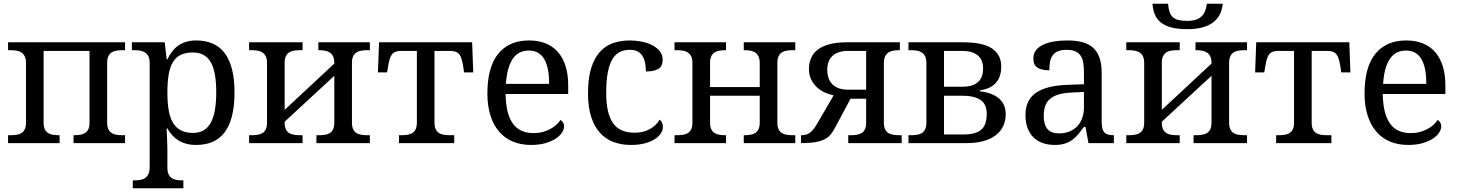

<svg xmlns="http://www.w3.org/2000/svg" viewBox="-20 -761 7756 1021"><path d="M645 -536.1V-494.1H631.8Q615.2 -494.1 600.3 -491.9Q585.4 -489.7 574.2 -482.7Q563 -475.6 556.4 -462.2Q549.8 -448.7 549.8 -426.8V-108.9Q549.8 -86.9 556.4 -73.5Q563 -60.1 574.2 -53.2Q585.4 -46.4 600.3 -44.2Q615.2 -42 631.8 -42H645V0H371.1V-42H374Q390.6 -42 405.5 -44.2Q420.4 -46.4 431.6 -53.2Q442.9 -60.1 449.5 -73.5Q456.1 -86.9 456.1 -108.9V-490.2H211.9V-108.9Q211.9 -86.9 218.5 -73.5Q225.1 -60.1 236.3 -53.2Q247.6 -46.4 262.5 -44.2Q277.3 -42 293.9 -42H296.9V0H22.9V-42H36.1Q52.7 -42 67.6 -44.2Q82.5 -46.4 93.8 -53.2Q105 -60.1 111.6 -73.5Q118.2 -86.9 118.2 -108.9V-425.8Q118.2 -447.8 111.6 -461.2Q105 -474.6 93.8 -481.9Q82.5 -489.3 67.6 -491.7Q52.7 -494.1 36.1 -494.1H22.9V-536.1Z M1005.9 -481.9Q966.8 -481.9 940.7 -469Q914.6 -456.1 898.9 -429.7Q883.3 -403.3 876.7 -363.3Q870.1 -323.2 870.1 -269Q870.1 -216.8 876.7 -176.8Q883.3 -136.7 899.2 -109.4Q915 -82 941.2 -68.1Q967.3 -54.2 1006.8 -54.2Q1040 -54.2 1063.2 -68.1Q1086.4 -82 1101.3 -109.4Q1116.2 -136.7 1123 -177Q1129.9 -217.3 1129.9 -270Q1129.9 -323.2 1123 -363Q1116.2 -402.8 1101.3 -429.2Q1086.4 -455.6 1062.7 -468.8Q1039.1 -481.9 1005.9 -481.9ZM1227.1 -269Q1227.1 -196.8 1213.6 -144Q1200.2 -91.3 1174.3 -57.1Q1148.4 -22.9 1110.4 -6.6Q1072.3 9.8 1022.9 9.8Q994.1 9.8 970.7 3.4Q947.3 -2.9 928.5 -14.6Q909.7 -26.4 895.3 -42.5Q880.9 -58.6 870.1 -78.1H866.2Q867.2 -52.2 868.2 -29.8Q868.7 -20.5 868.9 -10.5Q869.1 -0.5 869.4 8.3Q869.6 17.1 869.9 24.2Q870.1 31.2 870.1 35.2V130.9Q870.1 152.8 876.7 166.3Q883.3 179.7 894.5 186.8Q905.8 193.8 920.7 196Q935.5 198.2 952.1 198.2H955.1V240.2H686V198.2H693.8Q710.9 198.2 725.8 195.8Q740.7 193.4 751.7 185.8Q762.7 178.2 769.3 163.8Q775.9 149.4 775.9 126V-425.8Q775.9 -447.8 769.3 -461.2Q762.7 -474.6 751.5 -481.9Q740.2 -489.3 725.3 -491.7Q710.4 -494.1 693.8 -494.1H681.2V-536.1H856L866.2 -445.8H870.1Q881.3 -468.8 895.5 -487.3Q909.7 -505.9 928.2 -518.8Q946.8 -531.7 970.2 -538.8Q993.7 -545.9 1022.9 -545.9Q1072.3 -545.9 1110.4 -529.5Q1148.4 -513.2 1174.3 -479.2Q1200.2 -445.3 1213.6 -393.1Q1227.1 -340.8 1227.1 -269Z M1946.8 -536.1V-494.1H1933.6Q1917 -494.1 1902.1 -491.9Q1887.2 -489.7 1876 -482.7Q1864.7 -475.6 1858.2 -462.2Q1851.6 -448.7 1851.6 -426.8V-108.9Q1851.6 -86.9 1858.2 -73.5Q1864.7 -60.1 1876 -53.2Q1887.2 -46.4 1902.1 -44.2Q1917 -42 1933.6 -42H1946.8V0H1662.6V-42H1675.8Q1692.4 -42 1707.3 -44.2Q1722.2 -46.4 1733.4 -53.2Q1744.6 -60.1 1751.2 -73.5Q1757.8 -86.9 1757.8 -108.9V-357.9L1493.7 -113.8V-108.9Q1493.7 -86.9 1500.2 -73.5Q1506.8 -60.1 1518.1 -53.2Q1529.3 -46.4 1544.2 -44.2Q1559.1 -42 1575.7 -42H1588.9V0H1304.7V-42H1317.9Q1334.5 -42 1349.4 -44.2Q1364.3 -46.4 1375.5 -53.2Q1386.7 -60.1 1393.3 -73.5Q1399.9 -86.9 1399.9 -108.9V-425.8Q1399.9 -447.8 1393.3 -461.2Q1386.7 -474.6 1375.5 -481.9Q1364.3 -489.3 1349.4 -491.7Q1334.5 -494.1 1317.9 -494.1H1304.7V-536.1H1588.9V-494.1H1575.7Q1559.1 -494.1 1544.2 -491.9Q1529.3 -489.7 1518.1 -482.7Q1506.8 -475.6 1500.2 -462.2Q1493.7 -448.7 1493.7 -426.8V-176.8L1757.8 -422.9V-425.8Q1757.8 -447.8 1751.2 -461.2Q1744.6 -474.6 1733.4 -481.9Q1722.2 -489.3 1707.3 -491.7Q1692.4 -494.1 1675.8 -494.1H1672.9V-536.1Z M2490.7 -536.1 2496.6 -376H2447.8L2442.9 -409.2Q2439 -432.6 2434.1 -448.2Q2429.2 -463.9 2421.4 -473.1Q2413.6 -482.4 2401.9 -486.3Q2390.1 -490.2 2372.6 -490.2H2290.5V-108.9Q2290.5 -86.9 2297.1 -73.5Q2303.7 -60.1 2314.9 -53.2Q2326.2 -46.4 2341.1 -44.2Q2356 -42 2372.6 -42H2395.5V0H2101.6V-42H2114.7Q2131.3 -42 2146.2 -44.2Q2161.1 -46.4 2172.4 -53.2Q2183.6 -60.1 2190.2 -73.5Q2196.8 -86.9 2196.8 -108.9V-490.2H2113.8Q2096.7 -490.2 2085 -486.3Q2073.2 -482.4 2065.4 -473.1Q2057.6 -463.9 2052.7 -448.2Q2047.9 -432.6 2043.9 -409.2L2038.6 -376H1989.7L1995.6 -536.1Z M2791.5 -492.2Q2735.8 -492.2 2705.8 -447Q2675.8 -401.9 2670.4 -314.9H2900.4Q2900.4 -354.5 2894.5 -387.2Q2888.7 -419.9 2876 -443.4Q2863.3 -466.8 2842.5 -479.5Q2821.8 -492.2 2791.5 -492.2ZM2803.7 9.8Q2749.5 9.8 2706.3 -8.5Q2663.1 -26.9 2633.3 -62Q2603.5 -97.2 2587.6 -148.2Q2571.8 -199.2 2571.8 -264.2Q2571.8 -404.3 2629.4 -475.1Q2687 -545.9 2793.5 -545.9Q2841.8 -545.9 2880.4 -530.8Q2918.9 -515.6 2945.8 -485.6Q2972.7 -455.6 2987.1 -410.9Q3001.5 -366.2 3001.5 -307.1V-261.2H2668.5Q2669.4 -206.5 2679.4 -167.2Q2689.5 -127.9 2708.3 -102.5Q2727.1 -77.1 2754.4 -65.2Q2781.7 -53.2 2817.4 -53.2Q2843.3 -53.2 2865.5 -59.1Q2887.7 -64.9 2905.8 -74.7Q2923.8 -84.5 2937.7 -96.9Q2951.7 -109.4 2960.4 -123Q2967.3 -120.1 2973.4 -110.8Q2979.5 -101.6 2979.5 -88.9Q2979.5 -73.7 2968.8 -56.4Q2958 -39.1 2936 -24.4Q2914.1 -9.8 2881.1 0Q2848.1 9.8 2803.7 9.8Z M3335 9.8Q3285.2 9.8 3243.2 -5.6Q3201.2 -21 3170.9 -54.2Q3140.6 -87.4 3123.8 -139.4Q3106.9 -191.4 3106.9 -265.1Q3106.9 -345.2 3123.8 -399.2Q3140.6 -453.1 3170.7 -485.8Q3200.7 -518.6 3241.5 -532.2Q3282.2 -545.9 3329.6 -545.9Q3360.8 -545.9 3391.8 -539.8Q3422.9 -533.7 3447.8 -521Q3472.7 -508.3 3488.3 -489Q3503.9 -469.7 3503.9 -443.8Q3503.9 -409.2 3481.4 -395Q3459 -380.9 3414.6 -380.9Q3414.6 -404.3 3410.6 -425.3Q3406.7 -446.3 3397.2 -462.2Q3387.7 -478 3371.3 -487.1Q3355 -496.1 3329.6 -496.1Q3300.8 -496.1 3277.6 -485.4Q3254.4 -474.6 3237.8 -448.2Q3221.2 -421.9 3212.4 -377.4Q3203.6 -333 3203.6 -266.1Q3203.6 -159.7 3239 -107.4Q3274.4 -55.2 3355 -55.2Q3401.4 -55.2 3436 -74.7Q3470.7 -94.2 3487.8 -125Q3495.1 -119.1 3500 -109.4Q3504.9 -99.6 3504.9 -85.9Q3504.9 -68.8 3494.1 -51.8Q3483.4 -34.7 3462.2 -21Q3440.9 -7.3 3409.2 1.2Q3377.4 9.8 3335 9.8Z M4209 -536.1V-494.1H4195.8Q4179.2 -494.1 4164.3 -491.9Q4149.4 -489.7 4138.2 -482.7Q4127 -475.6 4120.4 -462.2Q4113.8 -448.7 4113.8 -426.8V-108.9Q4113.8 -86.9 4120.4 -73.5Q4127 -60.1 4138.2 -53.2Q4149.4 -46.4 4164.3 -44.2Q4179.2 -42 4195.8 -42H4209V0H3935.1V-42H3938Q3954.6 -42 3969.5 -44.2Q3984.4 -46.4 3995.6 -53.2Q4006.8 -60.1 4013.4 -73.5Q4020 -86.9 4020 -108.9V-252H3755.9V-108.9Q3755.9 -86.9 3762.5 -73.5Q3769 -60.1 3780.3 -53.2Q3791.5 -46.4 3806.4 -44.2Q3821.3 -42 3837.9 -42H3840.8V0H3566.9V-42H3580.1Q3596.7 -42 3611.6 -44.2Q3626.5 -46.4 3637.7 -53.2Q3648.9 -60.1 3655.5 -73.5Q3662.1 -86.9 3662.1 -108.9V-425.8Q3662.1 -447.8 3655.5 -461.2Q3648.9 -474.6 3637.7 -481.9Q3626.5 -489.3 3611.6 -491.7Q3596.7 -494.1 3580.1 -494.1H3566.9V-536.1H3840.8V-494.1H3837.9Q3821.3 -494.1 3806.4 -491.9Q3791.5 -489.7 3780.3 -482.7Q3769 -475.6 3762.5 -462.2Q3755.9 -448.7 3755.9 -426.8V-297.9H4020V-425.8Q4020 -447.8 4013.4 -461.2Q4006.8 -474.6 3995.6 -481.9Q3984.4 -489.3 3969.5 -491.7Q3954.6 -494.1 3938 -494.1H3935.1V-536.1Z M4488.8 -490.2Q4458 -490.2 4437 -481.9Q4416 -473.6 4403.1 -459.7Q4390.1 -445.8 4384.5 -427.7Q4378.9 -409.7 4378.9 -390.1Q4378.9 -368.7 4384.8 -349.4Q4390.6 -330.1 4403.6 -315.7Q4416.5 -301.3 4437.5 -292.7Q4458.5 -284.2 4488.8 -284.2H4585.9V-490.2ZM4419.9 -81.1Q4409.2 -60.5 4396.7 -45.4Q4384.3 -30.3 4364.7 -20.3Q4345.2 -10.3 4315.4 -5.1Q4285.6 0 4239.7 0V-42H4243.2Q4256.3 -42 4267.3 -45.4Q4278.3 -48.8 4287.8 -55.9Q4297.4 -63 4306.4 -74.5Q4315.4 -85.9 4324.7 -102.1L4413.1 -253.9Q4390.1 -258.3 4366.7 -268.8Q4343.3 -279.3 4324.5 -296.6Q4305.7 -314 4293.7 -338.1Q4281.7 -362.3 4281.7 -394Q4281.7 -427.2 4293.7 -453.6Q4305.7 -480 4330.3 -498.3Q4355 -516.6 4393.1 -526.4Q4431.2 -536.1 4483.9 -536.1H4765.1V-494.1H4761.7Q4745.1 -494.1 4730.5 -491.7Q4715.8 -489.3 4704.6 -481.9Q4693.4 -474.6 4686.8 -461.2Q4680.2 -447.8 4680.2 -425.8V-108.9Q4680.2 -86.9 4686.8 -73.5Q4693.4 -60.1 4704.6 -53.2Q4715.8 -46.4 4730.5 -44.2Q4745.1 -42 4761.7 -42H4774.9V0H4490.7V-42H4503.9Q4520.5 -42 4535.4 -44.2Q4550.3 -46.4 4561.5 -53.2Q4572.8 -60.1 4579.3 -73.5Q4585.9 -86.9 4585.9 -108.9V-235.8H4502.9Z M4811 -536.1H5102.1Q5207 -536.1 5255.6 -502.9Q5304.2 -469.7 5304.2 -407.2Q5304.2 -377.4 5296.1 -355.2Q5288.1 -333 5273.2 -317.6Q5258.3 -302.2 5237.5 -293.2Q5216.8 -284.2 5190.9 -280.8V-275.9Q5222.7 -272 5247.8 -262.7Q5272.9 -253.4 5291 -238.5Q5309.1 -223.6 5318.6 -202.4Q5328.1 -181.2 5328.1 -152.8Q5328.1 -120.1 5315.4 -92Q5302.7 -64 5277.1 -43.5Q5251.5 -22.9 5212.6 -11.5Q5173.8 0 5121.1 0H4811V-42H4824.2Q4840.8 -42 4855.7 -44.2Q4870.6 -46.4 4881.8 -53.2Q4893.1 -60.1 4899.7 -73.5Q4906.2 -86.9 4906.2 -108.9V-425.8Q4906.2 -447.8 4899.7 -461.2Q4893.1 -474.6 4881.8 -481.9Q4870.6 -489.3 4855.7 -491.7Q4840.8 -494.1 4824.2 -494.1H4811ZM5102.1 -45.9Q5135.3 -45.9 5158.9 -52Q5182.6 -58.1 5197.8 -71.3Q5212.9 -84.5 5220 -105.5Q5227.1 -126.5 5227.1 -155.8Q5227.1 -208.5 5193.1 -230.2Q5159.2 -252 5096.2 -252H5000V-45.9ZM5000 -490.2V-299.8H5097.2Q5127.4 -299.8 5148.7 -306.9Q5169.9 -314 5183.1 -326.9Q5196.3 -339.8 5202.1 -357.7Q5208 -375.5 5208 -397Q5208 -416.5 5202.1 -433.6Q5196.3 -450.7 5183.3 -463.1Q5170.4 -475.6 5149.2 -482.9Q5127.9 -490.2 5097.2 -490.2Z M5530.3 -145Q5530.3 -98.1 5550 -75Q5569.8 -51.8 5611.3 -51.8Q5641.6 -51.8 5666.3 -61.5Q5690.9 -71.3 5708.3 -89.4Q5725.6 -107.4 5734.9 -133.3Q5744.1 -159.2 5744.1 -190.9V-272L5680.2 -269Q5637.7 -267.1 5609.1 -258.5Q5580.6 -250 5563 -234.6Q5545.4 -219.2 5537.8 -196.8Q5530.3 -174.3 5530.3 -145ZM5651.4 -496.1Q5622.6 -496.1 5604.7 -488Q5586.9 -480 5576.9 -465.3Q5566.9 -450.7 5563.5 -430.7Q5560.1 -410.6 5560.1 -387.2Q5518.6 -387.2 5496.8 -401.4Q5475.1 -415.5 5475.1 -450.2Q5475.1 -476.1 5489.3 -494.1Q5503.4 -512.2 5528.1 -523.7Q5552.7 -535.2 5585.4 -540.5Q5618.2 -545.9 5655.3 -545.9Q5701.2 -545.9 5735.4 -536.9Q5769.5 -527.8 5792.5 -507.3Q5815.4 -486.8 5826.9 -453.9Q5838.4 -420.9 5838.4 -373V-113.8Q5838.4 -92.8 5841.8 -79.1Q5845.2 -65.4 5852.5 -57.1Q5859.9 -48.8 5871.8 -45.4Q5883.8 -42 5900.4 -42H5903.3V0H5768.1L5752.4 -85.9H5744.1Q5728.5 -64.9 5713.9 -47.4Q5699.2 -29.8 5681.6 -17.1Q5664.1 -4.4 5641.8 2.7Q5619.6 9.8 5588.4 9.8Q5555.2 9.8 5526.6 0.2Q5498 -9.3 5477.3 -29.1Q5456.5 -48.8 5444.8 -78.9Q5433.1 -108.9 5433.1 -149.9Q5433.1 -229.5 5489.7 -268.1Q5546.4 -306.6 5661.1 -310.1L5744.1 -313V-373Q5744.1 -399.9 5741.2 -422.6Q5738.3 -445.3 5728.5 -461.7Q5718.8 -478 5700.4 -487.1Q5682.1 -496.1 5651.4 -496.1Z M6611.3 -536.1V-494.1H6598.1Q6581.5 -494.1 6566.7 -491.9Q6551.8 -489.7 6540.5 -482.7Q6529.3 -475.6 6522.7 -462.2Q6516.1 -448.7 6516.1 -426.8V-108.9Q6516.1 -86.9 6522.7 -73.5Q6529.3 -60.1 6540.5 -53.2Q6551.8 -46.4 6566.7 -44.2Q6581.5 -42 6598.1 -42H6611.3V0H6327.1V-42H6340.3Q6356.9 -42 6371.8 -44.2Q6386.7 -46.4 6397.9 -53.2Q6409.2 -60.1 6415.8 -73.5Q6422.4 -86.9 6422.4 -108.9V-357.9L6158.2 -113.8V-108.9Q6158.2 -86.9 6164.8 -73.5Q6171.4 -60.1 6182.6 -53.2Q6193.8 -46.4 6208.7 -44.2Q6223.6 -42 6240.2 -42H6253.4V0H5969.2V-42H5982.4Q5999 -42 6013.9 -44.2Q6028.8 -46.4 6040 -53.2Q6051.3 -60.1 6057.9 -73.5Q6064.5 -86.9 6064.5 -108.9V-425.8Q6064.5 -447.8 6057.9 -461.2Q6051.3 -474.6 6040 -481.9Q6028.8 -489.3 6013.9 -491.7Q5999 -494.1 5982.4 -494.1H5969.2V-536.1H6253.4V-494.1H6240.2Q6223.6 -494.1 6208.7 -491.9Q6193.8 -489.7 6182.6 -482.7Q6171.4 -475.6 6164.8 -462.2Q6158.2 -448.7 6158.2 -426.8V-176.8L6422.4 -422.9V-425.8Q6422.4 -447.8 6415.8 -461.2Q6409.2 -474.6 6397.9 -481.9Q6386.7 -489.3 6371.8 -491.7Q6356.9 -494.1 6340.3 -494.1H6337.4V-536.1ZM6482.4 -741.2Q6479.5 -710.9 6467.5 -686Q6455.6 -661.1 6432.9 -643.3Q6410.2 -625.5 6375.7 -615.7Q6341.3 -606 6292.5 -606Q6242.2 -606 6208 -615.2Q6173.8 -624.5 6152.3 -642.1Q6130.9 -659.7 6120.8 -684.8Q6110.8 -710 6108.4 -741.2H6191.4Q6193.8 -713.4 6200.4 -695.6Q6207 -677.7 6219.2 -667.7Q6231.4 -657.7 6250 -653.8Q6268.6 -649.9 6294.4 -649.9Q6315.9 -649.9 6333.7 -654.5Q6351.6 -659.2 6364.7 -669.7Q6377.9 -680.2 6386.2 -697.8Q6394.5 -715.3 6397.5 -741.2Z M7155.3 -536.1 7161.1 -376H7112.3L7107.4 -409.2Q7103.5 -432.6 7098.6 -448.2Q7093.8 -463.9 7085.9 -473.1Q7078.1 -482.4 7066.4 -486.3Q7054.7 -490.2 7037.1 -490.2H6955.1V-108.9Q6955.1 -86.9 6961.7 -73.5Q6968.3 -60.1 6979.5 -53.2Q6990.7 -46.4 7005.6 -44.2Q7020.5 -42 7037.1 -42H7060.1V0H6766.1V-42H6779.3Q6795.9 -42 6810.8 -44.2Q6825.7 -46.4 6836.9 -53.2Q6848.1 -60.1 6854.7 -73.5Q6861.3 -86.9 6861.3 -108.9V-490.2H6778.3Q6761.2 -490.2 6749.5 -486.3Q6737.8 -482.4 6730 -473.1Q6722.2 -463.9 6717.3 -448.2Q6712.4 -432.6 6708.5 -409.2L6703.1 -376H6654.3L6660.2 -536.1Z M7456.1 -492.2Q7400.4 -492.2 7370.4 -447Q7340.3 -401.9 7335 -314.9H7564.9Q7564.9 -354.5 7559.1 -387.2Q7553.2 -419.9 7540.5 -443.4Q7527.8 -466.8 7507.1 -479.5Q7486.3 -492.2 7456.1 -492.2ZM7468.3 9.8Q7414.1 9.8 7370.8 -8.5Q7327.6 -26.9 7297.9 -62Q7268.1 -97.2 7252.2 -148.2Q7236.3 -199.2 7236.3 -264.2Q7236.3 -404.3 7293.9 -475.1Q7351.6 -545.9 7458 -545.9Q7506.3 -545.9 7544.9 -530.8Q7583.5 -515.6 7610.4 -485.6Q7637.2 -455.6 7651.6 -410.9Q7666 -366.2 7666 -307.1V-261.2H7333Q7334 -206.5 7344 -167.2Q7354 -127.9 7372.8 -102.5Q7391.6 -77.1 7418.9 -65.2Q7446.3 -53.2 7481.9 -53.2Q7507.8 -53.2 7530 -59.1Q7552.2 -64.9 7570.3 -74.7Q7588.4 -84.5 7602.3 -96.9Q7616.2 -109.4 7625 -123Q7631.8 -120.1 7637.9 -110.8Q7644 -101.6 7644 -88.9Q7644 -73.7 7633.3 -56.4Q7622.6 -39.1 7600.6 -24.4Q7578.6 -9.8 7545.7 0Q7512.7 9.8 7468.3 9.8Z"/></svg>

Font: Droid-TTFautohint Serif
Style: Regular
Weight: 400
Foundry: Ascender Corporation
Version: Version 1.00; ttfautohint (v1.00rc1.4-1a1c-dirty) -l 8 -r 50